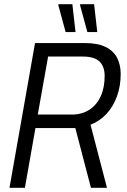

<svg xmlns="http://www.w3.org/2000/svg" viewBox="-20 -890 600 910"><path d="M25 0 146 -686H380Q443 -686 480.5 -667.5Q518 -649 535 -616Q552 -583 552 -539Q552 -481 534 -432.5Q516 -384 484.5 -350Q453 -316 409 -299L487 0H411L337 -283H148L98 0ZM159 -347H320Q368 -347 403 -369.5Q438 -392 457 -433Q476 -474 476 -530Q476 -574 452 -598Q428 -622 372 -622H208ZM291 -738 256 -867 258 -870H323L338 -738ZM394 -738 359 -867 361 -870H426L441 -738Z"/></svg>

Font: Archivo Condensed Light
Style: Italic
Weight: 300
Width: 3
Italic angle: -10°
Designer: Hector Gatti
Foundry: Omnibus-Type
Version: Version 2.001